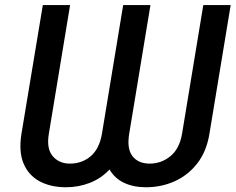

<svg xmlns="http://www.w3.org/2000/svg" viewBox="-20 -748 955 777"><path d="M66.9 -207 153.3 -727.5H263.7L177.7 -207Q167.5 -146 193.4 -116Q219.2 -85.9 262.7 -85.9Q312 -85.9 347.2 -116Q382.3 -146 392.6 -207L478.5 -727.5H588.9L502.9 -207Q492.7 -146 516.1 -116Q539.6 -85.9 585.9 -85.9Q632.8 -85.9 669.7 -116Q706.5 -146 716.8 -207L802.7 -727.5H913.6L827.6 -207Q815.9 -134.8 778.3 -86.7Q740.7 -38.6 686.8 -14.4Q632.8 9.8 570.3 9.8Q520 9.8 482.2 -8.1Q444.3 -25.9 423.3 -62Q388.7 -25.4 343 -7.8Q297.4 9.8 247.1 9.8Q185.1 9.8 140.1 -14.4Q95.2 -38.6 75.2 -86.7Q55.2 -134.8 66.9 -207Z"/></svg>

Font: Inter 18pt Medium
Style: Italic
Weight: 500
Italic angle: -9.3988°
Designer: Rasmus Andersson
Foundry: rsms
Version: Version 4.001;git-66647c0bb